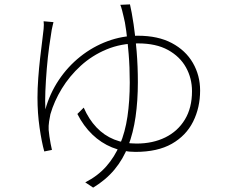

<svg xmlns="http://www.w3.org/2000/svg" viewBox="-20 -802 1040 876"><path d="M224 -701Q223 -695 220.5 -686.5Q218 -678 216 -666Q211 -637 204.5 -590Q198 -543 193.5 -489Q189 -435 187 -386Q185 -337 187 -303Q207 -375 248 -436.5Q289 -498 346 -543.5Q403 -589 470.5 -614Q538 -639 609 -639Q701 -639 764 -605.5Q827 -572 860 -515Q893 -458 893 -389Q893 -311 861 -247Q829 -183 764 -146Q699 -109 598 -109Q541 -109 491 -129.5Q441 -150 401 -188.5Q361 -227 333 -282L362 -311Q385 -258 420 -221Q455 -184 501 -165.5Q547 -147 603 -147Q677 -147 734 -175Q791 -203 823.5 -256.5Q856 -310 856 -386Q856 -445 828.5 -494.5Q801 -544 746.5 -574Q692 -604 610 -604Q532 -604 466 -576.5Q400 -549 348.5 -502Q297 -455 262 -397.5Q227 -340 210 -281Q207 -268 204 -248Q201 -228 202 -209Q203 -196 205.5 -179.5Q208 -163 211 -146.5Q214 -130 217 -118L182 -111Q170 -154 160.5 -220Q151 -286 151 -356Q151 -398 154.5 -445.5Q158 -493 163 -536.5Q168 -580 172.5 -615Q177 -650 179 -670Q180 -681 180 -689Q180 -697 179 -705ZM573 -782Q581 -748 589.5 -691.5Q598 -635 603.5 -567Q609 -499 609 -427Q609 -342 598.5 -269Q588 -196 565 -136Q542 -76 502.5 -28.5Q463 19 405 54L369 30Q426 1 464.5 -42.5Q503 -86 527 -142.5Q551 -199 561.5 -270Q572 -341 572 -426Q572 -496 567 -556Q562 -616 556 -660.5Q550 -705 544 -726Q541 -740 537 -755Q533 -770 529 -780Z"/></svg>

Font: Noto Sans JP Thin ExtraLight
Style: Regular
Weight: 250
Version: Version 2.004-H2;hotconv 1.0.118;makeotfexe 2.5.65603